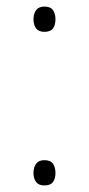

<svg xmlns="http://www.w3.org/2000/svg" viewBox="-20 -556 270 585"><path d="M82 -497Q82 -514 90 -525Q98 -536 115 -536Q134 -536 141.5 -525Q149 -514 149 -497Q149 -480 141.5 -469.5Q134 -459 115 -459Q98 -459 90 -469.5Q82 -480 82 -497ZM82 -29Q82 -46 90 -57Q98 -68 115 -68Q134 -68 141.5 -57Q149 -46 149 -29Q149 -12 141.5 -1.5Q134 9 115 9Q98 9 90 -1.5Q82 -12 82 -29Z"/></svg>

Font: Noto Sans Arabic UI XLt
Style: Regular
Weight: 200
Designer: Monotype Design Team, Nadine Chahine and Nizar Qandah
Foundry: Monotype Imaging Inc.
Version: Version 2.010; ttfautohint (v1.8.4.7-5d5b)